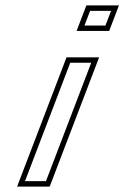

<svg xmlns="http://www.w3.org/2000/svg" viewBox="-20 -687 501 707"><path d="M43 0H163L345 -476H225ZM262 -573H382L418 -667H298ZM72.1 -20 238.7 -456H315.9L149.3 -20ZM291.1 -593 311.7 -647H388.9L368.3 -593Z"/></svg>

Font: Din Kursivschrift
Style: BreitGhost
Weight: 400
Version: Version 1.089